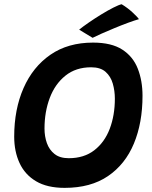

<svg xmlns="http://www.w3.org/2000/svg" viewBox="-20 -861 717 906"><path d="M285 25.5Q202.5 25.5 150 -5.8Q97.5 -37 72.2 -91.8Q47 -146.5 47 -216Q47 -345 91 -445.2Q135 -545.5 218 -602.8Q301 -660 419 -660Q506 -660 557 -627Q608 -594 630.2 -537Q652.5 -480 652.5 -409Q652.5 -281.5 611.8 -183.5Q571 -85.5 489.5 -30Q408 25.5 285 25.5ZM304.5 -114.5Q376.5 -114.5 425 -152Q473.5 -189.5 497.8 -253.2Q522 -317 522 -395.5Q522 -432.5 512.2 -466.5Q502.5 -500.5 478.2 -522Q454 -543.5 410 -543.5Q338 -543.5 288.8 -504Q239.5 -464.5 214.8 -398.8Q190 -333 190 -254.5Q190 -217.5 201.2 -185.8Q212.5 -154 237.5 -134.2Q262.5 -114.5 304.5 -114.5ZM554 -841Q583 -823.5 606.8 -801.2Q630.5 -779 635.5 -770.5Q615.5 -765 584.2 -753.5Q553 -742 519.8 -728.2Q486.5 -714.5 458.5 -702Q430.5 -689.5 417 -682.5L353.5 -721Q370.5 -735 398.8 -754.5Q427 -774 458 -793Q489 -812 515.2 -825.2Q541.5 -838.5 554 -841Z"/></svg>

Font: Grandstander SemiBold
Style: Italic
Weight: 600
Italic angle: -15°
Designer: Tyler Finck
Foundry: Etcetera Type Co
Version: Version 1.200; ttfautohint (v1.8.3)